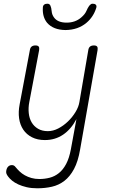

<svg xmlns="http://www.w3.org/2000/svg" viewBox="-20 -805 640 1035"><path d="M362 0 392 -163Q363 -108 320 -79Q277 -50 222 -50Q182 -50 152.5 -65Q123 -80 105.5 -106Q88 -132 83 -167Q78 -202 86 -243L141 -535Q143 -548 150.5 -554Q158 -560 171 -560Q184 -560 188.5 -554Q193 -548 191 -535L138 -255Q132 -224 135 -195.5Q138 -167 150.5 -145.5Q163 -124 185 -111Q207 -98 238 -98Q266 -98 294 -112.5Q322 -127 346 -150Q370 -173 387 -201Q404 -229 408 -255L456 -535Q458 -548 465.5 -554Q473 -560 486 -560Q499 -560 503.5 -554Q508 -548 506 -535L412 0Q401 65 379 106Q357 147 327 170Q297 193 260 201.5Q223 210 181 210Q149 210 123.5 204Q98 198 78.5 189Q59 180 45.5 169Q32 158 24 147Q17 138 14.5 130.5Q12 123 14 114Q15 108 17.5 102.5Q20 97 24 93Q28 89 33 87Q38 85 44 85Q49 85 54 87Q59 89 65 97Q74 108 86 119.5Q98 131 114 140Q130 149 149.5 154.5Q169 160 192 160Q221 160 248 153Q275 146 297.5 128Q320 110 336.5 79Q353 48 362 0ZM211 -763Q211 -774 217.5 -779.5Q224 -785 235 -785Q242 -785 246 -782Q250 -779 252 -774Q257 -763 258.5 -744.5Q260 -726 271 -711Q291 -683 339 -683Q386 -683 418 -711Q438 -728 445.5 -745.5Q453 -763 461 -774Q466 -779 469.5 -782Q473 -785 480 -785Q491 -785 496.5 -779.5Q502 -774 499 -763Q484 -714 446 -682Q401 -644 333 -643Q267 -644 234 -682Q208 -714 211 -763Z"/></svg>

Font: Maple Mono NL Thin
Style: Italic
Weight: 250
Italic angle: -10°
Monospace: yes
Designer: subframe7536
Version: Version 7.000